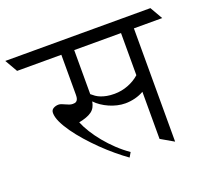

<svg xmlns="http://www.w3.org/2000/svg" viewBox="-154 -785 1005 924"><g transform="rotate(-20 348.0 -322.5)"><path d="M527.3 -279.3Q507.3 -267.6 482.2 -261.2Q457 -254.9 432.1 -254.9Q411.6 -254.9 390.9 -259.8Q370.1 -264.6 350.8 -273.2Q331.5 -281.7 314.5 -293.2Q297.4 -304.7 284.7 -318.4Q281.7 -301.8 275.1 -289.8Q268.6 -277.8 257.1 -269.5Q245.6 -261.2 229.5 -255.4Q213.4 -249.5 191.4 -245.1Q202.1 -218.8 220.2 -189.7Q238.3 -160.6 262.2 -131.6Q286.1 -102.5 314.7 -75.4Q343.3 -48.3 375 -26.4L361.3 -2.9Q333 -22.9 301.8 -49.1Q270.5 -75.2 240.2 -104.7Q210 -134.3 182.4 -165.5Q154.8 -196.8 133.8 -226.6Q112.8 -256.3 100.3 -283Q87.9 -309.6 87.9 -330.1Q87.9 -345.7 99.9 -352.5Q111.8 -359.4 126.5 -359.4Q133.8 -359.4 141.8 -356.2Q149.9 -353 158.4 -349.1Q167 -345.2 175.5 -342Q184.1 -338.9 192.9 -338.9Q198.2 -338.9 203.4 -339.8Q208.5 -340.8 212.6 -344.5Q216.8 -348.1 219.2 -355.2Q221.7 -362.3 221.7 -375V-580.1H-4.9L-42 -644.5H701.2L738.3 -580.1H593.3V0L527.3 -38.1ZM398.4 -315.9Q435.1 -315.9 469 -329.1Q502.9 -342.3 527.3 -364.3V-580.1H287.6V-354.5Q296.4 -346.7 306.6 -339.6Q316.9 -332.5 330.1 -327.4Q343.3 -322.3 359.9 -319.1Q376.5 -315.9 398.4 -315.9Z"/></g></svg>

Font: Kurinto Seri
Style: Regular
Weight: 400
Designer: Kurinto was developed by Clint Goss from a range of fonts that are compatible with the SIL Open Font License Version 1.1
Foundry: Clinton F. Goss
Version: Version 2.196; July 25, 2020